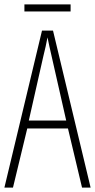

<svg xmlns="http://www.w3.org/2000/svg" viewBox="-20 -853 432 873"><path d="M301 -833H91V-801H301ZM353 0H392L221 -714H171L0 0H39L104 -269H289ZM215 -596 281 -305H111L177 -597C185 -631 191 -654 196 -683C202 -654 207 -630 215 -596Z"/></svg>

Font: Noto Sans Sinhala ExtraCondensed ExtraLight
Style: Regular
Weight: 200
Width: 2
Designer: Jelle Bosma - Monotype Design Team
Foundry: Monotype Imaging Inc.
Version: Version 2.006